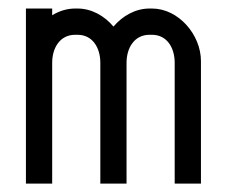

<svg xmlns="http://www.w3.org/2000/svg" viewBox="-20 -437 540 457"><path d="M341.7 -416.7H335.8C302.4 -416.7 271.7 -399.3 250.1 -373.7C228.6 -399.3 198 -416.7 164.6 -416.7H158.8C139.2 -416.7 120.6 -410.7 104.2 -400.7V-416.7H41.7V0H104.2V-287.5C104.2 -323.3 122.9 -354.2 158.8 -354.2H164.6C200.4 -354.2 218.8 -323.3 218.8 -287.5V0H281.2V-287.5C281.2 -323.3 300 -354.2 335.8 -354.2H341.7C377.5 -354.2 395.8 -323.3 395.8 -287.5V0H458.3V-291.7C458.3 -354.2 405 -416.7 341.7 -416.7Z"/></svg>

Font: Amy Mono
Style: Regular
Weight: 400
Monospace: yes
Version: Version 001.000